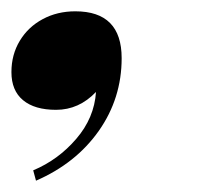

<svg xmlns="http://www.w3.org/2000/svg" viewBox="-21 -178 351 336"><path d="M42 138.2 37.1 120.1Q81.1 101.6 112.5 64.9Q144 28.3 147 -17.1Q117.2 14.2 77.1 14.2Q39.6 14.2 19.3 -2.7Q-1 -19.5 -1 -51.8Q-1 -82.5 13.7 -106.7Q28.3 -130.9 53.7 -144.5Q79.1 -158.2 110.8 -158.2Q191.9 -158.2 191.9 -76.2Q191.9 -5.9 151.9 51Q111.8 107.9 42 138.2Z"/></svg>

Font: TypoPRO Playfair Display
Style: Italic
Weight: 900
Italic angle: -14°
Designer: Claus Eggers Sørensen
Foundry: Claus Eggers Sørensen
Version: Version 1.004;PS 001.004;hotconv 1.0.70;makeotf.lib2.5.58329